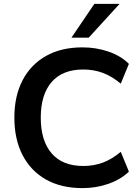

<svg xmlns="http://www.w3.org/2000/svg" viewBox="-20 -959 719 989"><path d="M405 10Q295 10 216.5 -34.5Q138 -79 96 -160.5Q54 -242 54 -353Q54 -464 96 -545Q138 -626 216.5 -670.5Q295 -715 405 -715Q476 -715 539.5 -693Q603 -671 644 -630L602 -528Q557 -566 510 -583.5Q463 -601 409 -601Q302 -601 246 -536.5Q190 -472 190 -353Q190 -234 246 -169Q302 -104 409 -104Q463 -104 510 -121.5Q557 -139 602 -177L644 -75Q603 -35 539.5 -12.5Q476 10 405 10ZM348 -765 466 -939H596L437 -765Z"/></svg>

Font: Nunito Sans
Style: Bold
Weight: 700
Designer: Vernon Adams
Foundry: Vernon Adams
Version: Version 3.101; ttfautohint (v1.8.4.7-5d5b);gftools[0.9.27]